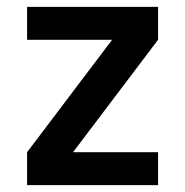

<svg xmlns="http://www.w3.org/2000/svg" viewBox="-20 -540 540 560"><path d="M59 0V-96L307 -424H59V-520H441V-424L193 -96H441V0Z"/></svg>

Font: Iosevka SS08 Regular
Style: Bold
Weight: 700
Monospace: yes
Designer: Belleve Invis
Foundry: Belleve Invis
Version: Version 16.3.4; ttfautohint (v1.8.4)